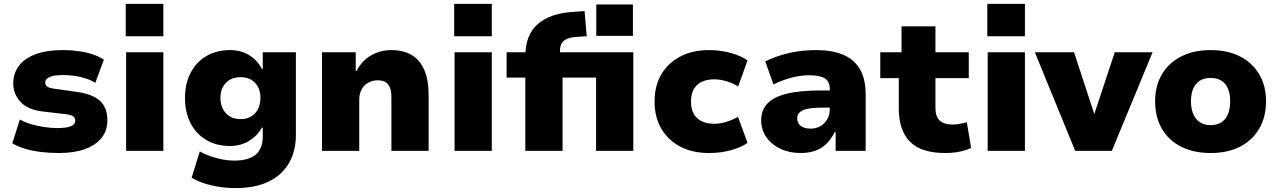

<svg xmlns="http://www.w3.org/2000/svg" viewBox="-20 -774 6559 985"><path d="M284 11Q233 11 188.5 5.5Q144 0 107.5 -11Q71 -22 43 -39L82 -161Q109 -146 141.5 -136.5Q174 -127 208.5 -122Q243 -117 273 -117Q322 -117 344 -126.5Q366 -136 366 -155Q366 -170 355 -177.5Q344 -185 319 -188L199 -202Q122 -211 85 -251.5Q48 -292 48 -346Q48 -395 75 -433.5Q102 -472 159 -494.5Q216 -517 304 -517Q345 -517 384 -511.5Q423 -506 456 -495Q489 -484 513 -468L469 -349Q449 -362 421.5 -371Q394 -380 364 -384.5Q334 -389 306 -389Q255 -389 233.5 -378.5Q212 -368 212 -351Q212 -337 223 -329.5Q234 -322 258 -319L371 -303Q455 -292 493 -256.5Q531 -221 531 -157Q531 -104 501 -66.5Q471 -29 415.5 -9Q360 11 284 11Z M625 -588V-754H818V-588ZM627 0V-506H818V0Z M1188 191Q1127 191 1067 177.5Q1007 164 963 138L1005 3Q1029 17 1059.5 27.5Q1090 38 1121.5 44Q1153 50 1180 50Q1256 50 1292 19Q1328 -12 1328 -73V-119H1323Q1302 -79 1259 -52Q1216 -25 1160 -25Q1091 -25 1039 -55.5Q987 -86 958 -141.5Q929 -197 929 -271Q929 -345 958 -400.5Q987 -456 1039 -486.5Q1091 -517 1160 -517Q1216 -517 1259 -490.5Q1302 -464 1323 -421H1328V-506H1498V-83Q1498 2 1462 63.5Q1426 125 1357 158Q1288 191 1188 191ZM1214 -163Q1261 -163 1288.5 -193Q1316 -223 1316 -272Q1316 -320 1288.5 -349Q1261 -378 1214 -378Q1167 -378 1139 -349Q1111 -320 1111 -272Q1111 -223 1139 -193Q1167 -163 1214 -163Z M1632 0V-506H1805V-410H1809Q1836 -462 1883 -489.5Q1930 -517 1988 -517Q2049 -517 2091.5 -492Q2134 -467 2156.5 -415.5Q2179 -364 2179 -283V0H1988V-276Q1988 -307 1980 -325.5Q1972 -344 1957 -353Q1942 -362 1917 -362Q1891 -362 1869.5 -350Q1848 -338 1835.5 -315.5Q1823 -293 1823 -263V0Z M2310 -588V-754H2503V-588ZM2312 0V-506H2503V0Z M2675 0V-376H2579V-506H2718L2675 -472V-486Q2675 -595 2740 -651.5Q2805 -708 2933 -714L2979 -717L2990 -588L2940 -585Q2910 -583 2890.5 -575Q2871 -567 2862 -552.5Q2853 -538 2853 -515V-488L2829 -506H3229V0H3038V-376H2866V0ZM3039 -590V-751H3227V-590Z M3617 11Q3533 11 3470.5 -21.5Q3408 -54 3373 -113.5Q3338 -173 3338 -253Q3338 -334 3373 -393Q3408 -452 3470.5 -484.5Q3533 -517 3618 -517Q3678 -517 3730.5 -502Q3783 -487 3815 -464L3767 -330Q3741 -347 3708 -357Q3675 -367 3644 -367Q3588 -367 3556.5 -338Q3525 -309 3525 -253Q3525 -197 3556.5 -168Q3588 -139 3643 -139Q3675 -139 3708 -149.5Q3741 -160 3766 -175L3815 -41Q3783 -18 3730.5 -3.5Q3678 11 3617 11Z M4087 11Q4029 11 3983 -11Q3937 -33 3911 -71Q3885 -109 3885 -157Q3885 -209 3917 -243Q3949 -277 4017 -293.5Q4085 -310 4194 -310H4259V-222H4205Q4172 -222 4146.5 -219.5Q4121 -217 4104 -210.5Q4087 -204 4078.5 -193Q4070 -182 4070 -166Q4070 -142 4088.5 -128Q4107 -114 4139 -114Q4166 -114 4188 -126.5Q4210 -139 4223.5 -161.5Q4237 -184 4237 -215V-316Q4237 -357 4210.5 -372.5Q4184 -388 4130 -388Q4092 -388 4046 -377Q4000 -366 3948 -341L3906 -459Q3945 -478 3987 -491Q4029 -504 4074 -510.5Q4119 -517 4167 -517Q4247 -517 4303.5 -494Q4360 -471 4390.5 -421Q4421 -371 4421 -289V0H4267V-96H4262Q4246 -63 4222.5 -39Q4199 -15 4166 -2Q4133 11 4087 11Z M4830 11Q4705 11 4648 -47.5Q4591 -106 4591 -217V-373H4496V-506H4605V-639H4779V-506H4950V-373H4779V-220Q4779 -176 4801 -155.5Q4823 -135 4867 -135Q4885 -135 4903.5 -138.5Q4922 -142 4940 -147L4962 -15Q4931 -1 4898.5 5Q4866 11 4830 11Z M5045 -588V-754H5238V-588ZM5047 0V-506H5238V0Z M5496 0 5289 -506H5490L5594 -189L5699 -506H5893L5684 0Z M6191 11Q6104 11 6039.5 -21.5Q5975 -54 5940.5 -114Q5906 -174 5906 -254Q5906 -334 5941 -393Q5976 -452 6040 -484.5Q6104 -517 6190 -517Q6278 -517 6341.5 -484.5Q6405 -452 6440 -393Q6475 -334 6475 -254Q6475 -174 6440 -114Q6405 -54 6341.5 -21.5Q6278 11 6191 11ZM6191 -132Q6240 -132 6265.5 -164.5Q6291 -197 6291 -254Q6291 -312 6265.5 -343Q6240 -374 6190 -374Q6142 -374 6116 -343Q6090 -312 6090 -254Q6090 -197 6116.5 -164.5Q6143 -132 6191 -132Z"/></svg>

Font: Nunito Sans 7pt Black
Style: Regular
Weight: 900
Designer: Vernon Adams
Foundry: Vernon Adams
Version: Version 3.101;gftools[0.9.27]